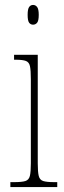

<svg xmlns="http://www.w3.org/2000/svg" viewBox="-20 -758 259 778"><path d="M114 -658Q104 -658 98 -666Q92 -674 92 -698Q92 -721 98 -729.5Q104 -738 114 -738Q124 -738 130.5 -729.5Q137 -721 137 -698Q137 -674 130.5 -666Q124 -658 114 -658ZM22 0V-20H38Q69 -20 83 -24.5Q97 -29 101 -45Q105 -61 105 -96V-437Q105 -473 101.5 -489.5Q98 -506 85 -511Q72 -516 43 -516H37V-536H133V-96Q133 -61 137 -45Q141 -29 155 -24.5Q169 -20 199 -20H212V0Z"/></svg>

Font: Noto Serif Khmer ExtraCondensed Thin
Style: Regular
Weight: 100
Width: 2
Designer: Danh Hong and the Monotype Design Team
Foundry: Monotype Imaging Inc.
Version: Version 2.004; ttfautohint (v1.8.4.7-5d5b)